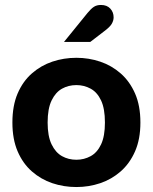

<svg xmlns="http://www.w3.org/2000/svg" viewBox="-20 -742 616 774"><path d="M288 12Q237 12 191 -3.5Q145 -19 108.5 -51Q72 -83 51 -132Q30 -181 30 -248Q30 -316 51 -365Q72 -414 108.5 -446Q145 -478 191 -493.5Q237 -509 288 -509Q338 -509 384 -493.5Q430 -478 466.5 -446Q503 -414 524.5 -365Q546 -316 546 -248Q546 -181 524.5 -132Q503 -83 466.5 -51Q430 -19 384 -3.5Q338 12 288 12ZM288 -98Q319 -98 345.5 -112.5Q372 -127 387.5 -160Q403 -193 403 -248Q403 -304 387.5 -337Q372 -370 345.5 -384.5Q319 -399 288 -399Q256 -399 230 -384.5Q204 -370 188 -337Q172 -304 172 -248Q172 -193 188 -160Q204 -127 230 -112.5Q256 -98 288 -98ZM238 -573 333 -690Q347 -707 358.5 -714.5Q370 -722 387 -722Q411 -722 424.5 -707.5Q438 -693 438 -672Q438 -659 430.5 -646Q423 -633 400 -616L344 -573Z"/></svg>

Font: Atkinson Hyperlegible Next
Style: Bold
Weight: 700
Designer: Elliott Scott, Megan Eiswerth, Linus Boman, Theodore Petrosky, Letters from Sweden
Foundry: Applied Design Works, Letters from Sweden
Version: Version 2.001